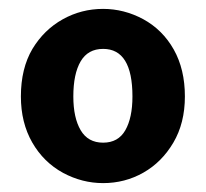

<svg xmlns="http://www.w3.org/2000/svg" viewBox="-20 -832 463 432"><path d="M122 -443Q78 -467 52.5 -511.5Q27 -556 27 -615Q27 -678 53 -722Q79 -765 121 -788.5Q163 -812 212 -812Q259 -812 302 -789Q346 -765 371 -720.5Q396 -676 396 -615Q396 -555 370 -511Q344 -467 302.5 -443.5Q261 -420 212 -420Q165 -420 122 -443ZM278 -615Q278 -722 212 -722Q178 -722 161.5 -694Q145 -666 145 -615Q145 -567 161.5 -539Q178 -511 212 -511Q246 -511 262 -539Q278 -567 278 -615Z"/></svg>

Font: Merged Yaku Han JP ExtraBold
Style: Regular
Weight: 800
Designer: Ryoko NISHIZUKA 西塚涼子 (kana, bopomofo & ideographs); Paul D. Hunt (Latin, Greek & Cyrillic); Sandoll Communications 산돌커뮤니
Foundry: Adobe
Version: Version 2.004